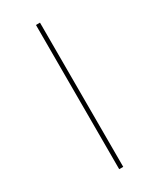

<svg xmlns="http://www.w3.org/2000/svg" viewBox="-246 -836 956 1153"><g transform="rotate(-30 232.0 -260.0)"><path d="M218 240V-760H246V240Z"/></g></svg>

Font: Noto Serif Condensed Thin
Style: Regular
Weight: 100
Width: 3
Designer: Monotype Design Team
Foundry: Monotype Imaging Inc.
Version: Version 2.013; ttfautohint (v1.8.4.7-5d5b)